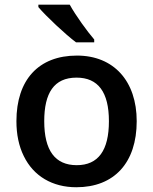

<svg xmlns="http://www.w3.org/2000/svg" viewBox="-20 -786 651 816"><path d="M380.4 -606V-618.2C351.6 -651.4 301.3 -720.7 276.4 -766.1H143.1V-755.9C174.3 -718.3 258.3 -639.6 303.2 -606ZM561 -271C561 -441.4 463.4 -549.8 307.1 -549.8C143.6 -549.8 49.8 -446.3 49.8 -271C49.8 -214.8 60.1 -165 81.1 -122.6C122.6 -37.1 203.1 9.8 304.2 9.8C465.8 9.8 561 -94.7 561 -271ZM168 -271C168 -390.1 209 -456.1 305.2 -456.1C397 -456.1 442.9 -394.5 442.9 -271C442.9 -146.5 397.5 -84 306.2 -84C213.9 -84 168 -146.5 168 -271Z"/></svg>

Font: Open Sans 600
Style: Regular
Weight: 600
Foundry: Ascender Corporation
Version: Version 1.100;PS 001.100;hotconv 1.0.88;makeotf.lib2.5.64775